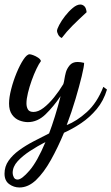

<svg xmlns="http://www.w3.org/2000/svg" viewBox="-40 -549 493 849"><path d="M46 280Q21 280 0.5 265Q-20 250 -20 219Q-20 187 -2 161.5Q16 136 45 115Q74 94 108.5 76Q143 58 177 41Q189 10 203 -35Q217 -80 228 -124Q197 -78 161.5 -43.5Q126 -9 83 -9Q65 -9 45.5 -16.5Q26 -24 13 -42.5Q0 -61 0 -91Q0 -118 9.5 -155Q19 -192 33.5 -227Q48 -262 63.5 -285.5Q79 -309 91 -309Q96 -309 107 -305Q118 -301 128.5 -294Q139 -287 141 -279Q132 -267 121 -244Q110 -221 100 -193Q90 -165 83.5 -138Q77 -111 77 -92Q77 -76 83.5 -65Q90 -54 108 -54Q129 -54 152.5 -72Q176 -90 199 -118.5Q222 -147 240 -177Q243 -186 245 -199.5Q247 -213 251 -228Q255 -244 267.5 -259.5Q280 -275 303 -275Q310 -275 316.5 -274Q323 -273 332 -271Q332 -256 321.5 -212.5Q311 -169 294 -111.5Q277 -54 255 4Q299 -13 344 -53.5Q389 -94 417 -165L433 -153Q418 -103 387.5 -66.5Q357 -30 319 -4.5Q281 21 243 38Q216 103 185 158.5Q154 214 119.5 247Q85 280 46 280ZM38 245Q56 245 90.5 205Q125 165 161 79Q126 97 93 118.5Q60 140 38 164Q16 188 16 216Q16 225 21 235Q26 245 38 245ZM233 -381Q222 -386 217 -396.5Q212 -407 212 -412Q212 -420 222 -439Q232 -458 248 -478.5Q264 -499 282 -514Q300 -529 315 -529Q325 -529 333 -521.5Q341 -514 343 -495Q307 -462 280.5 -435.5Q254 -409 233 -381Z"/></svg>

Font: Dancing Script SemiBold
Style: Regular
Weight: 600
Designer: Pablo Impallari
Foundry: Pablo Impallari
Version: Version 2.001